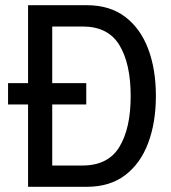

<svg xmlns="http://www.w3.org/2000/svg" viewBox="-20 -719 658 739"><path d="M314 0H88V-317H11V-399H88V-699H314Q403 -699 462 -654Q521 -609 550.5 -530.5Q580 -452 580 -350Q580 -248 550.5 -169Q521 -90 462 -45Q403 0 314 0ZM181 -617V-399H312V-317H181V-82H298Q396 -82 439.5 -153.5Q483 -225 483 -349Q483 -474 439.5 -545.5Q396 -617 298 -617Z"/></svg>

Font: Fragment Mono SC
Style: Regular
Weight: 400
Monospace: yes
Designer: Wei Huang based on Nimbus Sans by URW Studio, based on Helvetica by Max Miedinger.
Foundry: Wei Huang
Version: Version 1.012; ttfautohint (v1.8.4.7-5d5b)